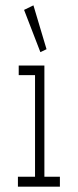

<svg xmlns="http://www.w3.org/2000/svg" viewBox="-20 -698 290 718"><path d="M47 0V-37H111V-417H50V-453H146V-37H204V0ZM131 -503 70 -661 105 -678 154 -514Z"/></svg>

Font: Inconsolata UltraCondensed Light
Style: Regular
Weight: 300
Width: 1
Monospace: yes
Designer: Raph Levien, Cyreal, Brenton Simpson
Foundry: Raph Levien, Cyreal, Google
Version: Version 3.001; ttfautohint (v1.8.2.53-6de2)